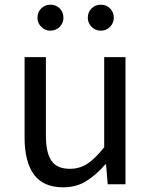

<svg xmlns="http://www.w3.org/2000/svg" viewBox="-20 -787 647 820"><path d="M250 13Q165 13 125 -41.5Q85 -96 85 -199V-543H176V-210Q176 -134 200 -100Q224 -66 278 -66Q320 -66 353 -87.5Q386 -109 425 -158V-543H516V0H440L433 -85H430Q392 -41 349 -14Q306 13 250 13ZM195 -656Q172 -656 156 -672.5Q140 -689 140 -711Q140 -735 156 -751Q172 -767 195 -767Q219 -767 235 -751Q251 -735 251 -711Q251 -689 235 -672.5Q219 -656 195 -656ZM411 -656Q387 -656 371 -672.5Q355 -689 355 -711Q355 -735 371 -751Q387 -767 411 -767Q434 -767 450 -751Q466 -735 466 -711Q466 -689 450 -672.5Q434 -656 411 -656Z"/></svg>

Font: Source Han Sans SC
Style: Regular
Weight: 400
Designer: Ryoko NISHIZUKA 西塚涼子 (kana, bopomofo & ideographs); Paul D. Hunt (Latin, Greek & Cyrillic); Sandoll Communications 산돌커뮤니
Foundry: Adobe
Version: Version 2.002;hotconv 1.0.116;makeotfexe 2.5.65601; ttfautoh